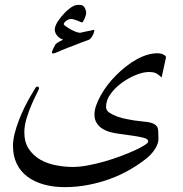

<svg xmlns="http://www.w3.org/2000/svg" viewBox="-20 -623 757 794"><path d="M648.4 -302.7Q637.7 -313 627.2 -319.1Q616.7 -325.2 595.2 -325.2Q572.3 -325.2 542 -313Q511.7 -300.8 484.1 -280.8Q456.5 -260.7 437.5 -234.9Q418.5 -209 418.5 -180.7Q418.5 -166.5 432.6 -157Q446.8 -147.5 466.1 -140.6Q485.4 -133.8 504.9 -130.4Q524.4 -127 534.2 -125Q550.8 -122.6 565.2 -121.3Q579.6 -120.1 591.3 -118.2Q603 -116.2 611.8 -112.8Q620.6 -109.4 626.5 -103Q633.3 -96.2 634.3 -82Q635.3 -67.9 635.3 -49.3Q635.3 -28.8 620.6 -6.1Q606 16.6 582.5 34.7Q552.7 58.1 515.4 79.6Q478 101.1 434.8 116.9Q391.6 132.8 344 141.8Q296.4 150.9 247.1 150.9Q199.7 150.9 160.2 139.6Q120.6 128.4 92.3 106.7Q64 85 48.8 53.2Q33.7 21.5 33.7 -19.5Q33.7 -43 40.5 -70.3Q47.4 -97.7 57.9 -125Q68.4 -152.3 80.8 -177.7Q93.3 -203.1 104.5 -222.4Q115.7 -241.7 122.8 -253.4Q129.9 -265.1 131.3 -265.1Q141.6 -265.1 141.6 -257.8Q141.6 -254.9 132.1 -236.3Q122.6 -217.8 111.1 -191.4Q99.6 -165 90.1 -134.3Q80.6 -103.5 80.6 -75.7Q80.6 -34.7 99.4 -6.8Q118.2 21 147 37.4Q175.8 53.7 211.4 60.5Q247.1 67.4 280.8 67.4Q309.1 67.4 343.3 61Q377.4 54.7 412.4 44.7Q447.3 34.7 479.7 22.5Q512.2 10.3 537.4 -1.2Q562.5 -12.7 577.6 -22.5Q592.8 -32.2 592.8 -37.6Q592.8 -43.5 588.4 -47.1Q584 -50.8 571.3 -54Q558.6 -57.1 534.4 -61Q510.3 -64.9 471.7 -69.8Q455.1 -71.8 437.3 -76.4Q419.4 -81.1 404.5 -90.1Q389.6 -99.1 380.1 -113.8Q370.6 -128.4 370.6 -149.9Q370.6 -167 377.7 -187Q384.8 -207 396.5 -228.3Q408.2 -249.5 424.3 -270.8Q440.4 -292 459.5 -311Q479 -330.6 500.2 -347.4Q521.5 -364.3 543.7 -376.7Q565.9 -389.2 588.1 -396Q610.4 -402.8 632.8 -402.8Q635.7 -402.8 641.6 -401.9Q647.5 -400.9 652.8 -398.7Q658.2 -396.5 662.4 -393.3Q666.5 -390.1 666.5 -385.7ZM370.1 -496.1Q370.1 -494.1 368.4 -488.5Q366.7 -482.9 363.5 -476.8Q360.4 -470.7 355.7 -465.1Q351.1 -459.5 345.2 -457.5Q341.3 -456.1 333.5 -453.4Q325.7 -450.7 314.9 -446.5Q304.2 -442.4 291.5 -437.3Q278.8 -432.1 266.1 -427.7Q234.9 -415.5 220 -408.7Q205.1 -401.9 200.2 -401.9Q195.3 -401.9 194.8 -406.7Q194.8 -409.2 196.8 -414.1Q198.7 -418.9 201.2 -424.1Q203.6 -429.2 206.3 -433.8Q209 -438.5 210 -440.4Q211.9 -442.4 216.1 -445.3Q220.2 -448.2 225.1 -450.9Q230 -453.6 234.4 -455.6Q238.8 -457.5 241.2 -459Q236.3 -460.4 230.2 -463.9Q224.1 -467.3 219 -472.7Q213.9 -478 210.2 -484.9Q206.5 -491.7 206.5 -500.5Q206.5 -508.3 210.2 -517.6Q213.9 -526.9 220 -535.9Q226.1 -544.9 233.4 -554Q240.7 -563 248 -570.3Q260.3 -582.5 269.3 -589.1Q278.3 -595.7 284.9 -598.6Q291.5 -601.6 297.1 -602.3Q302.7 -603 309.1 -603Q323.2 -603 329.8 -591.8Q336.4 -580.6 336.4 -567.9Q336.4 -564.9 334.5 -558.6Q332.5 -552.2 329.8 -545.9Q327.1 -539.6 324.2 -534.9Q321.3 -530.3 319.3 -530.3Q316.9 -530.3 311.8 -532.7Q306.6 -535.2 300.3 -537.6Q293.9 -540 286.9 -542.2Q279.8 -544.4 274.4 -544.4Q263.7 -544.4 253.7 -536.9Q243.7 -529.3 243.7 -522.5Q243.7 -520.5 250.7 -515.1Q257.8 -509.8 268.3 -503.7Q278.8 -497.6 290.5 -492.7Q302.2 -487.8 311.5 -487.3Q319.3 -489.3 328.1 -491.2Q336.9 -493.2 345 -494.6Q353 -496.1 358.6 -497.3Q364.3 -498.5 366.2 -499.5Q367.7 -499.5 368.9 -499Q370.1 -498.5 370.1 -496.1Z"/></svg>

Font: Kitab
Style: Regular
Weight: 400
Designer: SIL International
Foundry: Khaled Hosny
Version: Version 1.000